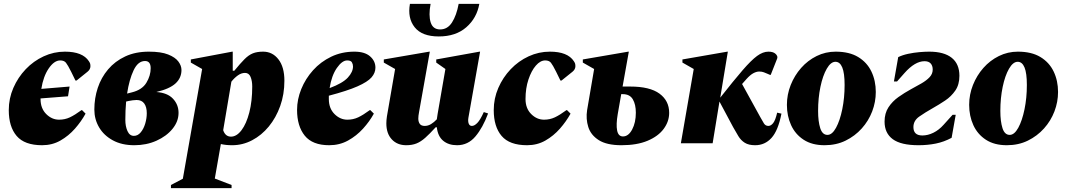

<svg xmlns="http://www.w3.org/2000/svg" viewBox="-20 -735 5473 985"><path d="M196 10Q106 10 65.5 -37.5Q25 -85 25 -170Q25 -230 48.5 -284Q72 -338 112 -380Q152 -422 204 -446Q256 -470 313 -470Q404 -470 436 -421Q442 -412 443 -406.5Q444 -401 444 -396Q444 -379 429 -367L373 -322H367L345 -367Q328 -401 318.5 -413Q309 -425 289 -425Q258 -425 230 -384Q202 -343 192 -279L337 -291L329 -241L188 -230V-227Q188 -179 217 -150Q246 -121 283 -121Q313 -121 338.5 -133Q364 -145 398 -170H401L419 -152Q397 -112 364.5 -75Q332 -38 290 -14Q248 10 196 10Z M896 -156Q896 -112 865 -74Q834 -36 782.5 -13Q731 10 669 10Q605 10 559 -15Q513 -40 488.5 -81.5Q464 -123 464 -173Q464 -231 481.5 -284Q499 -337 534.5 -379Q570 -421 622.5 -445.5Q675 -470 744 -470Q806 -470 842.5 -455.5Q879 -441 895 -419.5Q911 -398 911 -376Q911 -335 880.5 -307Q850 -279 782 -263Q839 -259 867.5 -228.5Q896 -198 896 -156ZM724 -422Q688 -422 665.5 -374.5Q643 -327 632 -255L656 -261Q709 -274 731 -310.5Q753 -347 753 -385Q753 -422 724 -422ZM667 -38Q687 -38 702 -56Q717 -74 725 -101Q733 -128 733 -154Q733 -186 720 -204Q707 -222 681 -222Q671 -222 661 -220.5Q651 -219 640 -217L627 -214Q623 -169 623 -120Q623 -87 634 -62.5Q645 -38 667 -38Z M857 230V214L918 182L1017 -381L959 -414V-430L1171 -470H1174V-372H1182Q1213 -410 1234.5 -431.5Q1256 -453 1277.5 -461.5Q1299 -470 1330 -470Q1378 -470 1408.5 -430.5Q1439 -391 1439 -321Q1439 -251 1417.5 -191Q1396 -131 1359 -86Q1322 -41 1273.5 -15.5Q1225 10 1171 10Q1139 10 1113 4L1082 181L1168 214V230ZM1237 -361Q1218 -361 1200 -348Q1182 -335 1167 -316L1125 -67Q1136 -34 1165 -34Q1194 -34 1219 -67Q1244 -100 1259 -158Q1274 -216 1274 -291Q1274 -320 1265.5 -340.5Q1257 -361 1237 -361Z M1669 10Q1583 10 1543.5 -39Q1504 -88 1504 -171Q1504 -225 1525.5 -278Q1547 -331 1586 -374.5Q1625 -418 1679 -444Q1733 -470 1798 -470Q1851 -470 1878.5 -446Q1906 -422 1906 -388Q1906 -361 1886 -338Q1866 -315 1814 -292Q1762 -269 1667 -244Q1667 -236 1667 -227Q1667 -179 1696 -150Q1725 -121 1762 -121Q1792 -121 1817.5 -133Q1843 -145 1877 -170H1880L1898 -152Q1876 -112 1842.5 -75Q1809 -38 1765.5 -14Q1722 10 1669 10ZM1761 -425Q1735 -425 1708 -386Q1681 -347 1671 -283Q1738 -308 1764.5 -337Q1791 -366 1791 -394Q1791 -405 1785.5 -415Q1780 -425 1761 -425Z M2064 10Q2018 10 1990 -20Q1962 -50 1962 -102Q1962 -118 1965 -138L2007 -381L1949 -414V-430L2182 -470H2185L2130 -161Q2126 -140 2126 -127Q2126 -110 2133.5 -99.5Q2141 -89 2159 -89Q2176 -89 2191.5 -98.5Q2207 -108 2221 -123Q2223 -136 2225 -150L2265 -381L2218 -414V-430L2440 -470H2443L2383 -131Q2380 -113 2384.5 -101Q2389 -89 2401 -89Q2414 -89 2429 -104.5Q2444 -120 2462 -160L2484 -153Q2457 -80 2419 -35Q2381 10 2325 10Q2281 10 2253.5 -13Q2226 -36 2221 -82H2215Q2184 -48 2161.5 -28Q2139 -8 2116.5 1Q2094 10 2064 10ZM2083 -715H2189Q2178 -656 2189.5 -620Q2201 -584 2238 -584Q2276 -584 2299 -620Q2322 -656 2333 -715H2439Q2426 -642 2372 -595Q2318 -548 2231 -548Q2145 -548 2107.5 -595Q2070 -642 2083 -715Z M2684 10Q2594 10 2553.5 -37.5Q2513 -85 2513 -170Q2513 -230 2536.5 -284Q2560 -338 2600 -380Q2640 -422 2692 -446Q2744 -470 2801 -470Q2892 -470 2924 -421Q2930 -412 2931 -406.5Q2932 -401 2932 -396Q2932 -379 2917 -367L2861 -322H2855L2833 -367Q2816 -401 2806.5 -413Q2797 -425 2777 -425Q2752 -425 2729 -398.5Q2706 -372 2691 -327Q2676 -282 2676 -227Q2676 -179 2705 -150Q2734 -121 2771 -121Q2801 -121 2826.5 -133Q2852 -145 2886 -170H2889L2907 -152Q2885 -112 2852.5 -75Q2820 -38 2778 -14Q2736 10 2684 10Z M3028 -381 2970 -414V-430L3203 -470H3206L3174 -291H3213Q3314 -291 3363.5 -254.5Q3413 -218 3413 -156Q3413 -112 3385 -74Q3357 -36 3302.5 -13Q3248 10 3168 10Q3093 10 3052 -16Q3011 -42 2998 -83.5Q2985 -125 2992 -170ZM3149 -149Q3140 -96 3146 -65.5Q3152 -35 3176 -35Q3204 -35 3223 -70.5Q3242 -106 3242 -157Q3242 -199 3226.5 -225.5Q3211 -252 3175 -252H3167Z M3473 0 3539 -381 3481 -414V-430L3711 -470H3714L3675 -234Q3745 -323 3789.5 -374.5Q3834 -426 3864 -448Q3894 -470 3922 -470Q3934 -470 3942.5 -467.5Q3951 -465 3956 -461Q3963 -456 3966.5 -448.5Q3970 -441 3966 -432L3934 -351H3930L3916 -357Q3909 -360 3899 -364Q3889 -368 3875 -368Q3861 -368 3845 -359.5Q3829 -351 3810 -330L3787 -304L3880 -135Q3891 -115 3899 -102Q3907 -89 3922 -89Q3935 -89 3946.5 -103.5Q3958 -118 3967 -157L3989 -152Q3972 -65 3938 -27.5Q3904 10 3854 10Q3821 10 3801 -2.5Q3781 -15 3768 -36.5Q3755 -58 3741 -83L3671 -214L3636 0Z M4210 10Q4146 10 4103 -18Q4060 -46 4038.5 -93Q4017 -140 4017 -197Q4017 -250 4036.5 -299Q4056 -348 4090 -386.5Q4124 -425 4169.5 -447.5Q4215 -470 4267 -470Q4337 -470 4382.5 -442.5Q4428 -415 4450.5 -368Q4473 -321 4473 -263Q4473 -212 4454.5 -163.5Q4436 -115 4401 -76Q4366 -37 4318 -13.5Q4270 10 4210 10ZM4225 -43Q4249 -43 4269 -79.5Q4289 -116 4301 -174.5Q4313 -233 4313 -299Q4313 -360 4301 -389Q4289 -418 4266 -418Q4242 -418 4221.5 -382.5Q4201 -347 4189 -289.5Q4177 -232 4177 -166Q4177 -112 4188 -77.5Q4199 -43 4225 -43Z M4692 10Q4602 10 4560 -21Q4518 -52 4518 -111Q4518 -154 4538 -184.5Q4558 -215 4589 -237Q4620 -259 4653 -277Q4681 -292 4707 -307Q4733 -322 4749 -339Q4765 -356 4765 -378Q4765 -398 4754.5 -409.5Q4744 -421 4723 -421Q4674 -421 4620 -360L4582 -317H4566L4588 -442Q4611 -453 4639.5 -459Q4668 -465 4696.5 -467.5Q4725 -470 4747 -470Q4823 -470 4862.5 -438.5Q4902 -407 4902 -346Q4902 -301 4881 -270.5Q4860 -240 4828.5 -219Q4797 -198 4765 -180Q4726 -158 4696 -137Q4666 -116 4666 -83Q4666 -40 4712 -40Q4740 -40 4768.5 -54Q4797 -68 4821 -95L4867 -146H4883L4862 -28Q4823 -7 4781 1.5Q4739 10 4692 10Z M5145 10Q5081 10 5038 -18Q4995 -46 4973.5 -93Q4952 -140 4952 -197Q4952 -250 4971.5 -299Q4991 -348 5025 -386.5Q5059 -425 5104.5 -447.5Q5150 -470 5202 -470Q5272 -470 5317.5 -442.5Q5363 -415 5385.5 -368Q5408 -321 5408 -263Q5408 -212 5389.5 -163.5Q5371 -115 5336 -76Q5301 -37 5253 -13.5Q5205 10 5145 10ZM5160 -43Q5184 -43 5204 -79.5Q5224 -116 5236 -174.5Q5248 -233 5248 -299Q5248 -360 5236 -389Q5224 -418 5201 -418Q5177 -418 5156.5 -382.5Q5136 -347 5124 -289.5Q5112 -232 5112 -166Q5112 -112 5123 -77.5Q5134 -43 5160 -43Z"/></svg>

Font: Spectral ExtraBold
Style: Italic
Weight: 800
Italic angle: -10°
Designer: Jean-Baptiste Levee
Foundry: Production Type
Version: Version 2.001